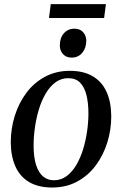

<svg xmlns="http://www.w3.org/2000/svg" viewBox="-20 -868 572 900"><path d="M307 -536Q371.5 -536 414.5 -510.8Q457.5 -485.5 479.2 -438Q501 -390.5 501.5 -323Q501.5 -259.5 482.8 -199.5Q464 -139.5 428.5 -92Q393 -44.5 341.5 -16.8Q290 11 224.5 11Q160.5 11 117.2 -14.2Q74 -39.5 52.5 -87.2Q31 -135 30.5 -200.5Q30.5 -265.5 49.5 -325.8Q68.5 -386 104.2 -433.5Q140 -481 191.5 -508.5Q243 -536 307 -536ZM300 -501.5Q266.5 -501.5 240.2 -482.2Q214 -463 194.5 -430Q175 -397 162.5 -356Q150 -315 143.8 -271Q137.5 -227 137.5 -186Q137.5 -131.5 149 -95.2Q160.5 -59 181.8 -41Q203 -23 233 -23Q266 -23 292.2 -42.5Q318.5 -62 337.8 -94.8Q357 -127.5 369.5 -168.2Q382 -209 388.2 -252.5Q394.5 -296 394.5 -336.5Q394.5 -385.5 385.2 -422.5Q376 -459.5 355.5 -480.5Q335 -501.5 300 -501.5ZM315.5 -598Q290 -598 275 -614.8Q260 -631.5 260.5 -656Q260.5 -690.5 279.5 -712Q298.5 -733.5 328.5 -733.5Q355.5 -733.5 370 -716.8Q384.5 -700 384.5 -676.5Q384 -642 365.2 -620Q346.5 -598 315.5 -598ZM218 -848.5H476.5L468 -783.5H209.5Z"/></svg>

Font: Merriweather 96pt
Style: Italic
Weight: 400
Italic angle: -7.8°
Version: Version 2.101